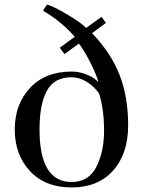

<svg xmlns="http://www.w3.org/2000/svg" viewBox="-20 -814 639 845"><path d="M295 -13Q370 -13 404 -79.5Q438 -146 438 -239Q438 -332 416 -403Q394 -434 361.5 -454Q329 -474 295 -474Q219 -474 186.5 -415Q154 -356 154 -244Q154 -13 295 -13ZM295 -499Q328 -499 357.5 -487.5Q387 -476 400 -464L413 -453Q403 -490 375 -544Q347 -598 327 -622L264 -576L243 -604L309 -652Q250 -720 169 -767L187 -794Q214 -787 276.5 -750Q339 -713 359 -691L427 -740L446 -713L385 -668Q468 -582 506 -485Q544 -388 544 -262.5Q544 -137 477.5 -63Q411 11 295 11Q179 11 112 -61Q45 -133 45 -244Q45 -355 112 -427Q179 -499 295 -499Z"/></svg>

Font: Rufina
Style: Regular
Weight: 400
Designer: Martin Sommaruga
Foundry: Martin Sommaruga
Version: Version 1.001